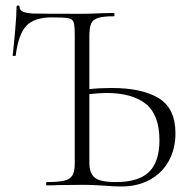

<svg xmlns="http://www.w3.org/2000/svg" viewBox="-20 -672 691 696"><path d="M616 -189Q616 -132 591.5 -88Q567 -44 522.5 -20Q478 4 420 4Q395 4 357 1Q343 0 322.5 -1Q302 -2 277 -2L192 -1Q175 0 150 0Q147 0 147 -6Q147 -12 150 -12Q194 -12 214.5 -17.5Q235 -23 243 -37Q251 -51 251 -81V-544Q251 -579 247 -591Q243 -603 228 -606Q213 -609 168 -609Q105 -609 76 -579Q47 -549 37 -471Q37 -469 31.5 -469Q26 -469 26 -471Q30 -506 35 -562.5Q40 -619 40 -647Q40 -652 45.5 -652Q51 -652 51 -647Q51 -636 61.5 -630.5Q72 -625 98 -623Q130 -622 276 -622Q305 -622 347 -624L393 -625Q395 -625 395 -619Q395 -613 393 -613Q354 -613 335.5 -607Q317 -601 310.5 -586.5Q304 -572 304 -542V-349Q341 -353 385 -353Q495 -353 555.5 -316Q616 -279 616 -189ZM558 -163Q558 -256 508.5 -295.5Q459 -335 365 -335Q346 -335 304 -331V-81Q304 -45 323 -28.5Q342 -12 400 -12Q483 -12 520.5 -49Q558 -86 558 -163Z"/></svg>

Font: Cormorant Infant Light
Style: Regular
Weight: 300
Designer: Christian Thalmann (Catharsis Fonts)
Version: Version 3.000